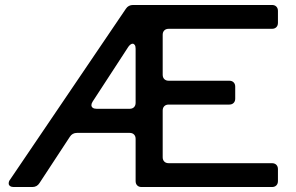

<svg xmlns="http://www.w3.org/2000/svg" viewBox="-20 -753 1193 773"><path d="M1099 -709V-661Q1099 -650 1092.5 -643.5Q1086 -637 1075 -637H659Q648 -637 641.5 -630.5Q635 -624 635 -613V-452Q635 -441 641.5 -434.5Q648 -428 659 -428H903Q914 -428 920.5 -421.5Q927 -415 927 -404V-356Q927 -345 920.5 -338.5Q914 -332 903 -332H659Q648 -332 641.5 -325.5Q635 -319 635 -308V-120Q635 -109 641.5 -102.5Q648 -96 659 -96H1075Q1086 -96 1092.5 -89.5Q1099 -83 1099 -72V-24Q1099 -13 1092.5 -6.5Q1086 0 1075 0H550Q539 0 532.5 -6.5Q526 -13 526 -24V-194Q526 -205 519.5 -211.5Q513 -218 502 -218H290Q271 -218 261 -202L139 -16Q129 0 110 0H35Q26 0 20.5 -4Q15 -8 15 -14Q15 -23 20 -29L487 -718Q497 -733 516 -733H1075Q1086 -733 1092.5 -726.5Q1099 -720 1099 -709ZM514 -577Q506 -577 497 -565L353 -344Q348 -336 348 -330Q348 -323 353.5 -319Q359 -315 369 -315H502Q513 -315 519.5 -321.5Q526 -328 526 -339V-557Q526 -567 522.5 -572Q519 -577 514 -577Z"/></svg>

Font: Shippori Gochic B2 Bold
Style: Regular
Weight: 700
Designer: FONTDASU
Foundry: FONTDASU / Google Inc. / but / Adobe
Version: Version 1.130